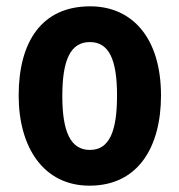

<svg xmlns="http://www.w3.org/2000/svg" viewBox="-20 -577 567 607"><path d="M489 -275C489 -456 399 -557 265 -557C112 -557 39 -445 39 -275C39 -112 117 10 263 10C418 10 489 -114 489 -275ZM177 -273C177 -388 203 -444 264 -444C325 -444 350 -388 350 -275C350 -160 325 -103 264 -103C203 -103 177 -161 177 -273Z"/></svg>

Font: Noto Sans Arabic UI Cn
Style: Bold
Weight: 700
Width: 3
Designer: Monotype Design Team, Nadine Chahine and Nizar Qandah
Foundry: Monotype Imaging Inc.
Version: Version 2.010